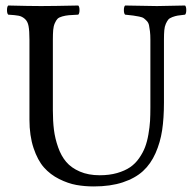

<svg xmlns="http://www.w3.org/2000/svg" viewBox="-20 -667 701 697"><path d="M171.9 -522.9V-266.1Q171.9 -227.5 175.8 -196Q179.7 -164.6 190.9 -132.6Q202.1 -100.6 220.5 -79.1Q238.8 -57.6 269.8 -44.2Q300.8 -30.8 341.8 -30.8Q377 -30.8 405 -38.8Q433.1 -46.9 452.1 -59.8Q471.2 -72.8 485.1 -92.8Q499 -112.8 506.6 -132.8Q514.2 -152.8 518.8 -179.4Q523.4 -206.1 524.7 -227.8Q525.9 -249.5 525.9 -276.9V-522.9Q525.9 -541 524.4 -553.2Q522.9 -565.4 521 -575Q519 -584.5 513.2 -590.6Q507.3 -596.7 502.2 -600.6Q497.1 -604.5 484.9 -606.9Q472.7 -609.4 463.1 -610.6Q453.6 -611.8 434.1 -613.8Q429.7 -618.2 429.7 -630.4Q429.7 -642.6 434.1 -647Q525.9 -645 549.8 -645Q575.7 -645 651.9 -647Q656.2 -642.6 656.2 -630.4Q656.2 -618.2 651.9 -613.8Q633.8 -611.8 625 -610.4Q616.2 -608.9 605.7 -605Q595.2 -601.1 590.8 -595.7Q586.4 -590.3 582 -580.6Q577.6 -570.8 576.4 -557.1Q575.2 -543.5 575.2 -522.9V-294.9Q575.2 -238.3 568.6 -194.3Q562 -150.4 544.7 -111.1Q527.3 -71.8 499 -45.9Q470.7 -20 425.8 -5.1Q380.9 9.8 320.8 9.8Q287.1 9.8 257.1 4.4Q227.1 -1 194.8 -17.1Q162.6 -33.2 139.6 -59.1Q116.7 -85 101.8 -129.6Q86.9 -174.3 86.9 -232.9V-522.9Q86.9 -554.7 83.7 -572Q80.6 -589.4 70.3 -598.4Q60.1 -607.4 47.9 -609.9Q35.6 -612.3 9.8 -613.8Q5.4 -618.2 5.4 -630.4Q5.4 -642.6 9.8 -647Q87.9 -645 128.9 -645Q170.4 -645 264.2 -647Q268.6 -642.6 268.6 -630.4Q268.6 -618.2 264.2 -613.8Q242.2 -612.8 230.2 -611.8Q218.3 -610.8 206.1 -607.4Q193.8 -604 188.7 -598.6Q183.6 -593.3 179 -582.8Q174.3 -572.3 173.1 -558.3Q171.9 -544.4 171.9 -522.9Z"/></svg>

Font: Common Serif
Style: Regular
Weight: 400
Designer: Philipp H. Poll, Khaled Hosny
Foundry: Stefan Peev, Context Ltd.
Version: Version 1.026